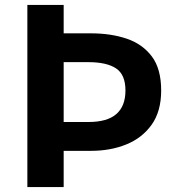

<svg xmlns="http://www.w3.org/2000/svg" viewBox="-20 -761 730 781"><path d="M91.3 0V-740.8H239V-625.4H349.9Q431.1 -625.4 495.6 -603.6Q560 -581.7 597.8 -531.2Q635.6 -480.7 635.6 -392.9Q635.6 -308.1 597 -253.9Q558.4 -199.7 494 -173.6Q429.6 -147.4 349.9 -147.4H239V0ZM239 -264.7H339.3Q416.3 -264.7 453.3 -297.1Q490.3 -329.5 490.3 -392.9Q490.3 -457.5 452.1 -482.8Q413.9 -508.2 339.3 -508.2H239Z"/></svg>

Font: Noto Sans HK Thin
Style: Regular
Weight: 100
Designer: Ryoko NISHIZUKA 西塚涼子 (kana, bopomofo & ideographs); Paul D. Hunt (Latin, Greek & Cyrillic); Sandoll Communications 산돌커뮤니
Foundry: Adobe
Version: Version 2.004-H2;hotconv 1.0.118;makeotfexe 2.5.65603